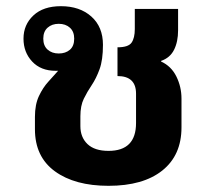

<svg xmlns="http://www.w3.org/2000/svg" viewBox="-20 -588 678 621"><path d="M331 13Q222 13 157.5 -34Q93 -81 93 -170V-210Q93 -250 106 -277.5Q119 -305 136.5 -324Q154 -343 168 -359Q164 -359 160 -359Q112 -359 84 -389Q56 -419 56 -463Q56 -508 88 -538Q120 -568 177 -568Q238 -568 275.5 -534.5Q313 -501 313 -443Q313 -394 302 -364Q291 -334 276.5 -312.5Q262 -291 251 -268.5Q240 -246 240 -212V-180Q240 -144 263 -122Q286 -100 331 -100Q420 -100 420 -190V-285Q420 -342 360 -342V-435Q395 -435 405.5 -450Q416 -465 416 -494V-559H556V-490Q556 -453 543 -427Q530 -401 501 -391V-389Q534 -374 550.5 -340.5Q567 -307 567 -269V-176Q567 -86 505 -36.5Q443 13 331 13ZM170 -415Q192 -415 206 -427Q220 -439 220 -463Q220 -486 206 -498.5Q192 -511 170 -511Q148 -511 134 -498.5Q120 -486 120 -463Q120 -440 134 -427.5Q148 -415 170 -415Z"/></svg>

Font: Noto Sans Thai Looped
Style: Bold
Weight: 700
Designer: Sasikarn Vongin, Ben Mitchell
Foundry: The Fontpad Ltd
Version: Version 1.001; ttfautohint (v1.8.4.7-5d5b)